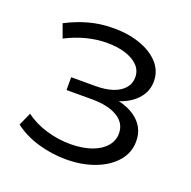

<svg xmlns="http://www.w3.org/2000/svg" viewBox="-101 -632 737 739"><g transform="rotate(20 267.0 -262.5)"><path d="M241.9 5.8Q185.2 5.8 129.1 -10.3Q73 -26.3 29.6 -59.1L53.4 -112.3Q90.9 -83.8 140.8 -69.3Q190.7 -54.8 240.1 -55.2Q289 -55.7 325.1 -68.6Q361.2 -81.6 381.1 -104.8Q400.9 -128 400.9 -157.2Q400.9 -199.4 362.9 -222.6Q324.8 -245.8 258.6 -245.8H153.9V-298.3H254.5Q293.2 -298.3 322.9 -307.9Q352.5 -317.6 369.2 -336.7Q385.9 -355.8 385.9 -381.9Q385.9 -410.3 366.3 -430.1Q346.6 -449.9 312.9 -460.1Q279.2 -470.3 236.2 -469.8Q196.6 -469.4 155.1 -458.8Q113.5 -448.1 72.1 -426.8L51.8 -482.3Q97.9 -506.2 143.3 -518.5Q188.7 -530.8 234.8 -531.3Q297.7 -533 348.5 -516Q399.3 -499.1 428.9 -467.3Q458.6 -435.5 458.6 -391.8Q458.6 -353.4 434.8 -324.3Q411.1 -295.1 370.8 -279Q330.6 -262.9 279.9 -262.9L283.4 -281.8Q373.3 -281.8 423.4 -246.8Q473.6 -211.8 473.6 -152.1Q473.6 -104.5 442.6 -69Q411.7 -33.6 359.4 -13.9Q307.1 5.8 241.9 5.8Z"/></g></svg>

Font: Montserrat Thin
Style: Regular
Weight: 100
Designer: Julieta Ulanovsky
Foundry: Julieta Ulanovsky
Version: Version 9.000